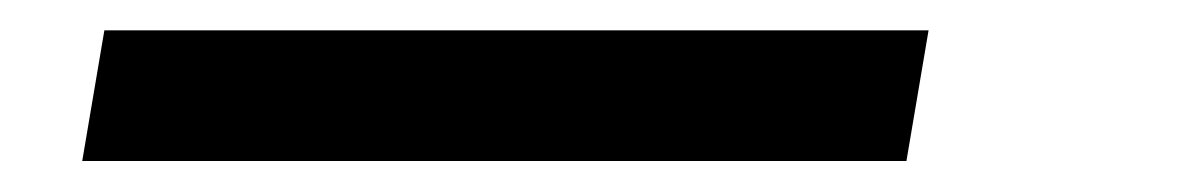

<svg xmlns="http://www.w3.org/2000/svg" viewBox="-20 18 773 124"><path d="M33.1 122H565.4L579.7 37.6H47.4Z"/></svg>

Font: Poppins Devanagari Thin
Style: Italic
Weight: 100
Italic angle: -10°
Designer: Ninad Kale (Devanagari), Jonny Pinhorn (Latin)
Foundry: Indian Type Foundry
Version: 4.005